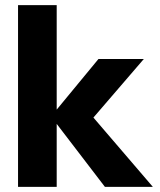

<svg xmlns="http://www.w3.org/2000/svg" viewBox="-20 -725 620 745"><path d="M387 0 178 -273 362 -496H538L291 -209L290 -330L573 0ZM50 0V-705H200V0Z"/></svg>

Font: DM Sans 36pt Black
Style: Regular
Weight: 900
Designer: Colophon Foundry, Jonny Pinhorn
Foundry: Colophon Foundry
Version: Version 4.004;gftools[0.9.30]